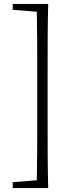

<svg xmlns="http://www.w3.org/2000/svg" viewBox="-20 -789 372 980"><path d="M197 -769H45V-739L168 -729C170 -629 170 -528 170 -428V-170C170 -69 170 32 168 131L45 141V171H226C223 58 223 -57 223 -170V-428C223 -543 223 -658 226 -769Z"/></svg>

Font: Noto Serif CJK HK ExtraLight
Style: Regular
Weight: 200
Designer: Ryoko NISHIZUKA 西塚涼子 (kana & ideographs); Frank Grießhammer (Latin, Greek & Cyrillic); Wenlong ZHANG 张文龙 (bopomofo); San
Foundry: Adobe
Version: Version 2.001;hotconv 1.1.0;makeotfexe 2.6.0